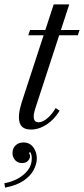

<svg xmlns="http://www.w3.org/2000/svg" viewBox="-36 -577 383 876"><path d="M105 14Q63 14 53.5 -18Q44 -50 63 -110L209 -557H280L125 -82Q105 -19 140 -19Q158 -19 179.5 -37Q201 -55 218 -84L236 -72Q212 -32 177 -9Q142 14 105 14ZM93 -416 101 -440H181L172 -416ZM210 -416 220 -440H327L319 -416ZM-13 279 -16 259Q18 253 46 237.5Q74 222 91.5 199Q109 176 109 146Q109 130 103.5 120Q98 110 84 110L109 105L86 136L84 115Q92 115 96.5 121.5Q101 128 101 136Q101 146 92 156.5Q83 167 64 167Q45 167 33 153.5Q21 140 21 121Q21 101 34.5 87Q48 73 71 73Q99 73 115.5 94.5Q132 116 132 146Q132 171 117.5 198.5Q103 226 71.5 247.5Q40 269 -13 279Z"/></svg>

Font: Baskervville
Style: Italic
Weight: 400
Italic angle: -18°
Designer: ANRT
Foundry: ANRT
Version: Version 1.100